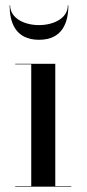

<svg xmlns="http://www.w3.org/2000/svg" viewBox="-20 -699 324 719"><path d="M18 -679H16C16 -618 36 -550 126 -550C216 -550 236 -618 236 -679H234C234 -630 180 -605 126 -605C72 -605 18 -630 18 -679ZM37 -2V0H247V-2H187V-460H37V-458H97V-2Z"/></svg>

Font: Bodoni* 96pt
Style: Regular
Weight: 400
Version: Version 2.3